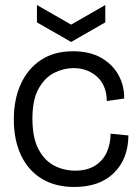

<svg xmlns="http://www.w3.org/2000/svg" viewBox="-20 -731 553 764"><path d="M276 13Q199 13 145 -20.5Q91 -54 63 -114.5Q35 -175 35 -256Q35 -335 62.5 -396Q90 -457 142.5 -492Q195 -527 270 -527Q338 -527 383.5 -500.5Q429 -474 452 -431.5Q475 -389 474 -339L405 -329Q404 -392 366 -426Q328 -460 272 -460Q234 -460 196.5 -441.5Q159 -423 134 -379Q109 -335 109 -259Q109 -183 133 -137.5Q157 -92 195.5 -72Q234 -52 279 -52Q327 -52 358.5 -72Q390 -92 405 -125.5Q420 -159 420 -199L491 -192Q490 -98 433 -42.5Q376 13 276 13ZM127 -711 263 -633 399 -711V-642L263 -564L127 -642Z"/></svg>

Font: Bricolage Grotesque 96pt Light
Style: Regular
Weight: 300
Designer: Mathieu Triay
Foundry: Atelier Triay
Version: Version 1.001; ttfautohint (v1.8.4.7-5d5b);gftools[0.9.33.de